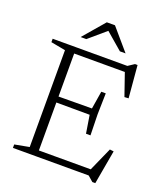

<svg xmlns="http://www.w3.org/2000/svg" viewBox="-162 -990 968 1128"><g transform="rotate(20 322.0 -426.5)"><path d="M446 -487.5 443 -356 446 -225H418L400 -337L165.5 -338V-375L400 -376.5L418 -487.5ZM582 -506 556.5 -504.5 502 -662 530.5 -644H148.5V-682.5H510L548.5 -708H564.5ZM508 -21 581.5 -186 606 -183 568.5 29H550L516.5 0H148.5V-38H536ZM43 0V-21.5L134 -38.5V-644L43 -661V-682.5H191.5V0ZM326 -845.5H343.5L229.5 -748H194L309 -882H360L475 -748H439.5Z"/></g></svg>

Font: Newsreader Light
Style: Regular
Weight: 300
Designer: Hugues Gentile
Foundry: Production Type
Version: Version 1.003